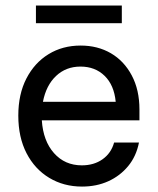

<svg xmlns="http://www.w3.org/2000/svg" viewBox="-20 -678 582 708"><path d="M282.5 10Q215 10 161.7 -22.1Q108.3 -54.2 77.9 -112.9Q47.5 -171.7 47.5 -251.7Q47.5 -330.8 77.5 -388.8Q107.5 -446.7 159.2 -478.3Q210.8 -510 277.5 -510Q340 -510 388.8 -481.7Q437.5 -453.3 465.8 -400Q494.2 -346.7 494.2 -274.2V-234.2H134.2Q139.2 -158.3 179.2 -113.3Q219.2 -68.3 281.7 -68.3Q326.7 -68.3 358.3 -90.8Q390 -113.3 400.8 -152.5H492.5Q482.5 -101.7 452.5 -65.4Q422.5 -29.2 379.2 -9.6Q335.8 10 282.5 10ZM138.3 -302.5H406.7Q400.8 -364.2 365.8 -398.3Q330.8 -432.5 276.7 -432.5Q223.3 -432.5 186.7 -397.9Q150 -363.3 138.3 -302.5ZM112.5 -592.5V-657.5H429.2V-592.5Z"/></svg>

Font: Funnel Sans
Style: Regular
Weight: 400
Designer: NORD ID, Kristian Moeller
Foundry: Dicotype
Version: Version 1.000